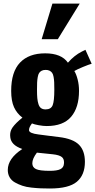

<svg xmlns="http://www.w3.org/2000/svg" viewBox="-20 -888 537 1082"><path d="M214.8 -667 275.4 -867.7H429.2L305.7 -667ZM236.8 -271.5Q267.6 -271.5 276.9 -295.4Q286.1 -319.3 286.1 -381.8Q286.1 -408.2 285.4 -423.8Q284.7 -439.5 282 -454.6Q279.3 -469.7 273.9 -477.3Q268.6 -484.9 259.5 -489.5Q250.5 -494.1 237.3 -494.1Q223.6 -494.1 214.6 -489.3Q205.6 -484.4 200.4 -476.6Q195.3 -468.8 192.6 -453.4Q189.9 -438 189.2 -422.6Q188.5 -407.2 188.5 -381.8Q188.5 -353 190.2 -334.7Q191.9 -316.4 196.8 -301Q201.7 -285.6 211.4 -278.6Q221.2 -271.5 236.8 -271.5ZM260.7 74.7Q301.3 74.7 320.1 65.4Q338.9 56.2 340.3 34.7Q340.8 30.8 340.8 27.3Q340.8 6.8 328.6 -2.9Q314.5 -14.6 277.3 -18.6L188 -27.8Q162.1 6.3 162.1 32.2Q162.1 54.7 182.6 64.7Q203.1 74.7 260.7 74.7ZM261.2 174.3Q232.4 174.3 209.7 173.3Q187 172.4 157.2 169.2Q127.4 166 106 158.7Q84.5 151.4 64.7 140.4Q44.9 129.4 34.4 111.3Q23.9 93.3 23.9 69.8Q23.9 5.4 105.5 -48.3Q71.8 -60.5 56.2 -76.7Q40.5 -92.8 38.1 -113.8Q37.1 -120.6 37.1 -126.5Q37.1 -150.4 50.8 -169.9Q67.9 -194.3 106.4 -225.1Q75.2 -248.5 59.1 -283.7Q43 -318.8 43 -376Q43 -482.9 92.8 -535.2Q142.6 -587.4 234.4 -587.4Q326.2 -587.4 362.8 -534.7Q398.4 -575.7 440.9 -597.2L461.4 -607.4L496.6 -528.8Q480.5 -524.4 447.5 -510.7Q414.6 -497.1 398.9 -487.8Q409.7 -470.7 417.5 -440.4Q425.3 -410.2 425.3 -376Q425.3 -282.2 380.9 -230Q336.4 -177.7 243.2 -177.7Q223.6 -177.7 198 -182.4Q172.4 -187 160.2 -192.4Q143.6 -170.9 143.6 -156.2Q143.6 -154.8 143.6 -153.3Q145.5 -136.7 196.3 -130.4Q205.6 -128.4 251 -123.3Q296.4 -118.2 312 -115.7Q390.6 -106.4 424.6 -72.8Q458.5 -39.1 458.5 23.9Q458.5 98.1 413.1 136.2Q367.7 174.3 261.2 174.3Z"/></svg>

Font: Oswald
Style: DemiBold
Weight: 600
Designer: Vernon Adams
Foundry: Vernon Adams
Version: 3.0; ttfautohint (v0.95) -l 8 -r 50 -G 200 -x 0 -w "G" -W -c